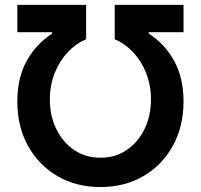

<svg xmlns="http://www.w3.org/2000/svg" viewBox="-20 -747 813 777"><path d="M50.1 -336.3Q50.1 -431.8 88.1 -500.5Q126.1 -569.2 191.1 -611.2V-616.8H50.1V-727.3H328.5V-588.1Q287.3 -571 254.1 -535.7Q220.9 -500.4 201.3 -451.3Q181.8 -402.3 181.8 -344.5Q181.8 -277.7 208.1 -224.3Q234.4 -170.8 280.5 -139.7Q326.7 -108.7 386.4 -108.7Q446.4 -108.7 492.4 -139.7Q538.4 -170.8 564.6 -224.3Q590.9 -277.7 590.9 -344.5Q590.9 -402.3 571.4 -451.3Q551.8 -500.4 518.6 -535.7Q485.4 -571 444.2 -588.1V-727.3H722.7V-616.8H581.7V-611.2Q646.7 -570 684.7 -500.9Q722.7 -431.8 722.7 -336.3Q722.7 -235.1 679.5 -157Q636.4 -78.8 560.5 -34.4Q484.7 9.9 386.4 9.9Q288 9.9 212.2 -34.4Q136.4 -78.8 93.2 -157Q50.1 -235.1 50.1 -336.3Z"/></svg>

Font: Inter UI Semi Bold
Style: Regular
Weight: 600
Designer: Rasmus Andersson
Foundry: rsms
Version: 3.2;8d6f07862